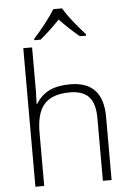

<svg xmlns="http://www.w3.org/2000/svg" viewBox="-62 -1004 715 1049"><g transform="rotate(-5 295.0 -479.0)"><path d="M459 0V-344.2Q459 -424.3 425.3 -460.7Q391.6 -497.1 320.8 -497.1Q225.6 -497.1 181.4 -449Q137.2 -400.9 137.2 -293V0H88.9V-759.8H137.2V-518.1L134.8 -450.2H138.2Q168 -498 213.4 -519.5Q258.8 -541 326.2 -541Q506.8 -541 506.8 -347.2V0ZM152.8 -805.7Q183.1 -838.4 217 -881.8Q251 -925.3 271 -958H318.8Q352.1 -899.4 437 -805.7V-797.9H402.8Q343.3 -847.2 294.9 -898.9Q242.2 -843.3 187 -797.9H152.8Z"/></g></svg>

Font: JBL Sans
Style: Light
Weight: 300
Version: Version 1.10